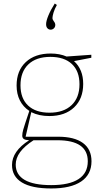

<svg xmlns="http://www.w3.org/2000/svg" viewBox="-20 -831 584 1087"><path d="M309 -57Q401 -57 449.5 -21.5Q498 14 498 82Q498 157 439.5 196.5Q381 236 270 236Q160 236 104 202Q48 168 48 103Q48 25 145 -37Q124 -38 115 -44Q106 -50 106 -63Q106 -77 111.5 -97Q117 -117 146 -203Q111 -226 92.5 -262.5Q74 -299 74 -347Q74 -431 126 -479.5Q178 -528 267 -528Q318 -528 357 -511L497 -521V-504L399 -485Q451 -438 451 -356Q451 -272 399.5 -223Q348 -174 259 -174Q201 -174 157 -196L125 -57ZM260 -193Q340 -193 385 -235.5Q430 -278 430 -354Q430 -428 387 -468.5Q344 -509 265 -509Q185 -509 140.5 -466.5Q96 -424 96 -348Q96 -274 139 -233.5Q182 -193 260 -193ZM477 82Q477 -37 305 -37H170Q119 -4 94 30Q69 64 69 101Q69 158 119.5 187.5Q170 217 270 217Q372 217 424.5 183Q477 149 477 82ZM302 -803Q289 -780 283 -759.5Q277 -739 277 -729Q277 -720 285 -710Q293 -700 293 -690Q293 -678 285 -670.5Q277 -663 267 -663Q256 -663 248.5 -671Q241 -679 241 -694Q241 -712 254 -743.5Q267 -775 290 -811Z"/></svg>

Font: Bitter Pro Thin
Style: Regular
Weight: 250
Designer: Sol Matas, and Bitter project Authors
Foundry: Sol Matas
Version: Version 1.010